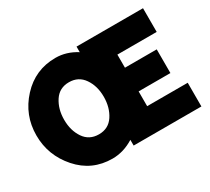

<svg xmlns="http://www.w3.org/2000/svg" viewBox="-138 -952 1307 1193"><g transform="rotate(-30 515.0 -355.0)"><path d="M710 -170H1001V0H515V-41Q441 5 362 5Q215 5 119 -104Q23 -213 23 -356Q23 -501 121.5 -608Q220 -715 366 -715Q444 -715 515 -670V-710H992V-540H710V-446H938V-276H710ZM363 -542Q294 -542 257.5 -486.5Q221 -431 221 -354Q221 -277 258 -222.5Q295 -168 364 -168Q433 -168 469.5 -223.5Q506 -279 506 -356Q506 -433 468.5 -487.5Q431 -542 363 -542Z"/></g></svg>

Font: Raleway
Style: Heavy
Weight: 900
Designer: Matt McInerney, Pablo Impallari, Rodrigo Fuenzalida
Foundry: Matt McInerney, Pablo Impallari, Rodrigo Fuenzalida
Version: Version 2.001